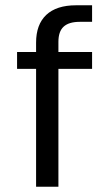

<svg xmlns="http://www.w3.org/2000/svg" viewBox="-20 -710 404 730"><path d="M221.7 -608.4Q202.1 -590.3 202.1 -550.8V-512.2H330.1V-448.2H202.1V0H117.2V-448.2H44.9V-512.2H117.2V-547.9Q117.2 -616.7 155.8 -653.3Q194.8 -689.9 269 -689.9H330.1V-627H283.2Q241.7 -627 221.7 -608.4Z"/></svg>

Font: D-DIN Exp
Style: Regular
Weight: 400
Width: 7
Designer: Charles Nix
Foundry: Datto Inc.
Version: Version 1.00